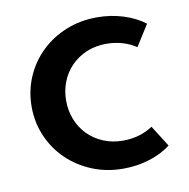

<svg xmlns="http://www.w3.org/2000/svg" viewBox="-62 -541 609 618"><g transform="rotate(-10 242.0 -232.5)"><path d="M36.8 -232.7Q36.8 -284.5 56.4 -329.8Q75.9 -375 110.5 -408.4Q145 -441.8 191.8 -460.9Q238.6 -480 293.2 -480Q339.5 -480 380.5 -466.8Q421.4 -453.6 449.1 -431.8L405.5 -362.7Q385.5 -376.4 360.7 -383.6Q335.9 -390.9 308.6 -390.9Q272.7 -390.9 243.4 -378.4Q214.1 -365.9 193.2 -344.5Q172.3 -323.2 160.9 -294.3Q149.5 -265.5 149.5 -232.7Q149.5 -200 160.9 -171.1Q172.3 -142.3 193.2 -120.9Q214.1 -99.5 243.4 -87Q272.7 -74.5 308.6 -74.5Q335.9 -74.5 360.7 -81.8Q385.5 -89.1 405.5 -102.7L449.1 -33.6Q421.4 -11.8 380.5 1.4Q339.5 14.5 293.2 14.5Q238.6 14.5 191.8 -4.8Q145 -24.1 110.5 -57.5Q75.9 -90.9 56.4 -135.9Q36.8 -180.9 36.8 -232.7Z"/></g></svg>

Font: Spartan MB SemBd
Style: Regular
Weight: 600
Designer: Matt Bailey, Mirko Velimirovic
Foundry: Matt Bailey
Version: Version 1.005